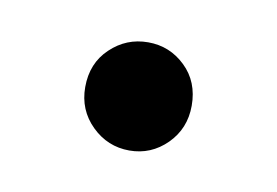

<svg xmlns="http://www.w3.org/2000/svg" viewBox="-31 -145 274 190"><g transform="rotate(10 106.0 -49.5)"><path d="M106.3 4.7Q84.4 4.7 68.5 -10.9Q52.5 -26.6 52.5 -49.6Q52.5 -73.7 68.5 -88.8Q84.4 -104 106.3 -104Q128.1 -104 143.8 -88.8Q159.5 -73.7 159.5 -49.6Q159.5 -26.6 143.8 -10.9Q128.1 4.7 106.3 4.7Z"/></g></svg>

Font: Montserrat Alternates Thin
Style: Regular
Weight: 100
Designer: Julieta Ulanovsky
Foundry: Julieta Ulanovsky
Version: Version 9.000